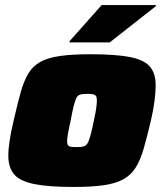

<svg xmlns="http://www.w3.org/2000/svg" viewBox="-20 -733 649 761"><path d="M271 8Q172 8 115.5 -3.5Q59 -15 36 -42Q13 -69 13 -116Q13 -142 18.5 -177.5Q24 -213 34 -255Q49 -320 61.5 -365.5Q74 -411 92 -441Q110 -471 139.5 -487.5Q169 -504 217 -511Q265 -518 338 -518Q438 -518 494.5 -507Q551 -496 574 -469Q597 -442 597 -395Q597 -368 592.5 -333Q588 -298 578 -255Q563 -191 550 -145.5Q537 -100 518.5 -70Q500 -40 470 -23Q440 -6 392 1Q344 8 271 8ZM284 -150Q298 -150 306.5 -151.5Q315 -153 321 -158Q327 -163 331.5 -174.5Q336 -186 341 -205.5Q346 -225 352 -255Q359 -286 361.5 -305Q364 -324 364 -336Q364 -348 360 -353Q356 -358 347.5 -359.5Q339 -361 326 -361Q309 -361 299 -358.5Q289 -356 283.5 -346Q278 -336 272.5 -314.5Q267 -293 260 -255Q253 -224 249.5 -204Q246 -184 246 -173Q246 -162 250 -157Q254 -152 262.5 -151Q271 -150 284 -150ZM255 -565 256 -570 383 -713H598L597 -708L415 -565Z"/></svg>

Font: Saira SemiExpanded Black
Style: Italic
Weight: 900
Width: 6
Italic angle: -12°
Designer: Hector Gatti with collaboration of the Omnibus-Type team
Foundry: Omnibus-Type
Version: Version 1.101